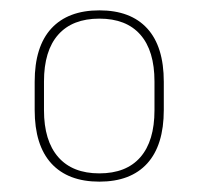

<svg xmlns="http://www.w3.org/2000/svg" viewBox="-20 -667 384 371"><path d="M172 -316Q111.5 -316 79.2 -351.2Q47 -386.5 47 -454.5V-509Q47 -577 79.2 -612Q111.5 -647 172 -647Q232.5 -647 264.5 -612Q296.5 -577 296.5 -509V-454.5Q296.5 -386.5 264.5 -351.2Q232.5 -316 172 -316ZM172 -332Q224 -332 251.2 -363.2Q278.5 -394.5 278.5 -454V-509.5Q278.5 -569 251.2 -600Q224 -631 172 -631Q120 -631 92.5 -600Q65 -569 65 -509.5V-454Q65 -395 92.5 -363.5Q120 -332 172 -332Z"/></svg>

Font: Anek Tamil Thin
Style: Regular
Weight: 250
Designer: Aadarsh Rajan (Tamil), Yesha Goshar (Latin)
Foundry: Ek Type
Version: Version 1.003